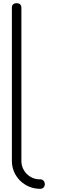

<svg xmlns="http://www.w3.org/2000/svg" viewBox="-20 -1190 358 1212"><path d="M55 -174C55 -76 135 2 233 2C253 2 263 -12 263 -28C263 -42 253 -58 235 -58H233H231C167 -58 115 -110 115 -174V-1142C115 -1162 101 -1170 85 -1170C69 -1170 55 -1162 55 -1142Z"/></svg>

Font: bauhaus_2017
Style: _regular
Weight: 400
Version: Version 1.0